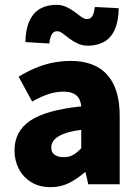

<svg xmlns="http://www.w3.org/2000/svg" viewBox="-20 -762 572 794"><path d="M189 12Q143 12 109.5 -8.5Q76 -29 58 -63.5Q40 -98 40 -140Q40 -219 105 -263Q170 -307 316 -322Q314 -342 306 -355.5Q298 -369 282 -376Q266 -383 241 -383Q212 -383 181 -373Q150 -363 113 -342L57 -445Q90 -465 125 -480Q160 -495 197 -502.5Q234 -510 273 -510Q337 -510 382 -485.5Q427 -461 451 -410.5Q475 -360 475 -281V0H345L334 -49H330Q299 -22 265 -5Q231 12 189 12ZM244 -112Q267 -112 283.5 -122Q300 -132 316 -149V-225Q269 -219 242 -208Q215 -197 203.5 -183Q192 -169 192 -152Q192 -132 206 -122Q220 -112 244 -112ZM343 -573Q321 -573 301.5 -582Q282 -591 267 -602.5Q252 -614 239.5 -623.5Q227 -633 216 -633Q203 -633 195 -621.5Q187 -610 184 -582L85 -588Q86 -642 102 -676Q118 -710 146 -726Q174 -742 213 -742Q236 -742 255 -733Q274 -724 289 -712.5Q304 -701 316.5 -692Q329 -683 340 -683Q353 -683 361 -694Q369 -705 372 -733L471 -728Q470 -674 454.5 -639.5Q439 -605 410.5 -589Q382 -573 343 -573Z"/></svg>

Font: Source Sans 3 ExtraBold
Style: Regular
Weight: 800
Designer: Paul D. Hunt
Foundry: Adobe
Version: Version 3.052;hotconv 1.1.0;makeotfexe 2.6.0